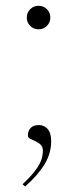

<svg xmlns="http://www.w3.org/2000/svg" viewBox="-20 -520 272 681"><path d="M60 133.5Q95.5 100.5 113.8 72.5Q132 44.5 132 14.5Q132 0.5 124 -7Q116 -14.5 105.5 -19Q95 -23.5 87 -27.8Q79 -32 79 -39Q79 -56.5 89 -66.5Q99 -76.5 117.5 -76.5Q136.5 -76.5 149 -62.5Q161.5 -48.5 161.5 -19Q161.5 1.5 156 21.5Q150.5 41.5 138.8 61.2Q127 81 109.8 101Q92.5 121 69 141.5ZM116.5 -499.5Q134.5 -499.5 146.5 -487.2Q158.5 -475 158.5 -457.5Q158.5 -440.5 146.5 -428.2Q134.5 -416 116.5 -416Q99 -416 87 -428.2Q75 -440.5 75 -457.5Q75 -475 87 -487.2Q99 -499.5 116.5 -499.5Z"/></svg>

Font: Newsreader 60pt ExtraLight
Style: Regular
Weight: 250
Designer: Hugues Gentile
Foundry: Production Type
Version: Version 1.003